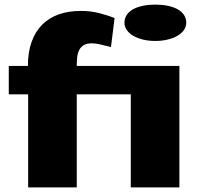

<svg xmlns="http://www.w3.org/2000/svg" viewBox="-20 -813 880 833"><path d="M313 0H102.1V-403.8H18.1V-526.9H101.1Q101.1 -586.9 117.2 -631.6Q133.3 -676.3 163.1 -706.1Q192.9 -735.8 235.1 -750.7Q277.3 -765.6 330.1 -765.6Q373 -765.6 409.7 -756.3Q446.3 -747.1 477.1 -734.4L461.4 -608.9Q433.1 -615.7 414.3 -620.4Q395.5 -625 377.9 -625Q355.5 -625 342.5 -616.7Q329.6 -608.4 323 -594.7Q316.4 -581.1 314.7 -563.2Q313 -545.4 313 -526.9H758.3V0H547.4V-403.8H313ZM653.3 -635.3Q625.5 -635.3 601.1 -641.1Q576.7 -647 558.8 -657.2Q541 -667.5 530.5 -682.1Q520 -696.8 520 -714.4Q520 -733.9 530.3 -748.8Q540.5 -763.7 558.6 -773.4Q576.7 -783.2 601.1 -788.1Q625.5 -793 653.8 -793Q682.1 -793 706.8 -788.1Q731.4 -783.2 749.5 -773.4Q767.6 -763.7 777.8 -748.8Q788.1 -733.9 788.1 -714.4Q788.1 -696.8 777.6 -682.1Q767.1 -667.5 749 -657.2Q731 -647 706.3 -641.1Q681.6 -635.3 653.3 -635.3Z"/></svg>

Font: Candal
Style: Regular
Weight: 400
Designer: vernon adams
Foundry: vernon adams
Version: Version 1.000